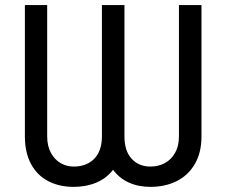

<svg xmlns="http://www.w3.org/2000/svg" viewBox="-20 -727 893 757"><path d="M78.1 -707V-189.5C78.1 -146.5 86.3 -110 102.5 -80.1C118.8 -50.1 141.4 -27.7 170.4 -12.7C199.4 2.3 232.7 9.8 270.5 9.8C303.7 9.8 333.7 4.1 360.4 -7.3C387 -18.7 408.9 -35.5 425.8 -57.6C442.1 -35.5 462.7 -18.7 487.8 -7.3C512.9 4.1 541.3 9.8 573.2 9.8C611.7 9.8 646 2.3 676.3 -12.7C706.5 -27.7 730.5 -50.1 748 -80.1C765.6 -110 774.4 -146.5 774.4 -189.5V-707H685.5V-189.5C685.5 -164.1 680.5 -142.4 670.4 -124.5C660.3 -106.6 646.8 -93.1 629.9 -84C613 -74.9 594.1 -70.3 573.2 -70.3C542.6 -70.3 517.9 -80.6 499 -101.1C480.1 -121.6 470.7 -151 470.7 -189.5V-707H381.8V-189.5C381.8 -151 371.7 -121.6 351.6 -101.1C331.4 -80.6 304.4 -70.3 270.5 -70.3C251.6 -70.3 234.4 -74.9 218.8 -84C203.1 -93.1 190.4 -106.6 180.7 -124.5C170.9 -142.4 166 -164.1 166 -189.5V-707Z"/></svg>

Font: Pretendard Variable
Style: Regular
Weight: 400
Designer: Base glyphs from Inter by Rasmus Andersson; Hangeul glyphs from Noto Sans CJK(Source Han Sans) by Jang Soo-young and Kan
Foundry: Kil Hyung-jin
Version: Version 1.309;Glyphs 3.2 (3225)